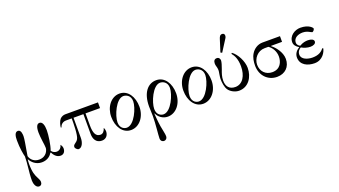

<svg xmlns="http://www.w3.org/2000/svg" viewBox="-75 -1427 4256 2407"><g transform="rotate(-20 2053.0 -224.0)"><path d="M62 -354C62 -254 78 -166 88 -132C88 -88 82 -26 78 11C72 67 66 125 66 183C66 222 84 282 128 282C150 282 168 267 168 236C168 217 159 198 146 173C123 129 104 85 104 -30C104 -52 106 -70 109 -89C133 -41 186 10 264 10C342 10 384 -34 403 -66L410 -67C424 -39 455 12 513 12C555 12 578 -20 578 -62C578 -86 565 -106 556 -117C550 -88 528 -52 483 -52C460 -52 431 -64 415 -89C440 -154 458 -284 458 -348C458 -415 442 -466 402 -466C368 -466 350 -430 350 -356C350 -332 354 -277 361 -230C366 -197 370 -164 370 -144C370 -119 345 -34 243 -34C180 -34 133 -73 120 -125C121 -134 125 -160 131 -192C142 -253 158 -345 158 -376C158 -394 158 -464 114 -464C70 -464 62 -408 62 -354Z M634 -318H644C652 -352 681 -380 726 -380H802C802 -317 802 -160 776 -113C752 -69 710 -69 710 -32C710 -21 716 -12 724 -4C732 4 744 12 752 12C800 12 826 -51 826 -111V-380H958V-114C958 -50 987 12 1064 12C1123 12 1152 -32 1152 -82C1152 -99 1146 -120 1138 -130C1128 -95 1107 -64 1073 -64C1010 -64 986 -118 986 -222V-380H1180V-456H744C721 -456 692 -447 672 -425C650 -400 634 -346 634 -318Z M1324 -137C1324 -225 1407 -422 1505 -422C1536 -422 1600 -402 1600 -319C1600 -234 1515 -34 1413 -34C1381 -34 1324 -55 1324 -137ZM1274 -228C1274 -96 1342 12 1454 12C1566 12 1650 -96 1650 -228C1650 -360 1582 -468 1470 -468C1358 -468 1274 -360 1274 -228Z M1814 -137C1814 -225 1897 -422 1995 -422C2026 -422 2090 -402 2090 -319C2090 -234 2005 -34 1903 -34C1871 -34 1814 -55 1814 -137ZM1750 232C1750 268 1774 282 1794 282C1814 282 1838 268 1838 232C1838 202 1823 147 1814 92C1803.1 25.4 1796 -80 1796 -80L1801 -82C1820 -34 1874 12 1944 12C2056 12 2140 -96 2140 -228C2140 -360 2072 -468 1960 -468C1848 -468 1764 -372 1764 -188C1764 -180 1768 -95 1768 -62C1768 44 1750 184 1750 232Z M2286 -137C2286 -225 2369 -422 2467 -422C2498 -422 2562 -402 2562 -319C2562 -234 2477 -34 2375 -34C2343 -34 2286 -55 2286 -137ZM2236 -228C2236 -96 2304 12 2416 12C2528 12 2612 -96 2612 -228C2612 -360 2544 -468 2432 -468C2320 -468 2236 -360 2236 -228Z M2836 -518 2856 -508 2944 -646C2956 -664.9 2966 -675 2966 -699C2966 -718 2954 -730 2934 -730C2904 -730 2894.5 -702.9 2886 -676ZM2722 -410C2722 -397 2726 -382 2729 -372C2733 -358 2738 -340 2738 -321C2738 -313 2736 -290 2731 -268C2727 -244 2724 -218 2724 -207C2724 -157 2732 -95 2758 -57C2786 -17 2843 12 2895 12C3020 12 3092 -100 3092 -221C3092 -310 3034 -421 2970 -466L2960 -456C2992 -417 3020 -364 3020 -268C3020 -144 2964 -48 2866 -48C2783 -48 2748 -102 2748 -174C2748 -228 2764 -271 2780 -313C2797 -357 2810 -403 2810 -424C2810 -443 2798 -468 2768 -468C2736 -468 2722 -446 2722 -410Z M3188 -214C3188 -84 3278 12 3402 12C3508 12 3580 -57 3580 -164C3580 -256 3505 -344 3462 -374V-380H3608V-456H3375C3310 -456 3255 -418 3224 -367C3196 -322 3188 -268 3188 -214ZM3216 -216C3216 -299 3282 -380 3375 -380H3425C3470 -351 3508 -292 3508 -222C3508 -152 3475 -64 3365 -64C3277 -64 3216 -128 3216 -216Z M3716 -132C3716 -30 3809 12 3902 12C4011 12 4058 -82 4066 -128L4055 -132C4027 -97 3987 -64 3902 -64C3839 -64 3756 -89 3756 -155C3756 -195 3781 -222 3805 -234C3838 -214 3883 -200 3923 -200C3960 -200 3996 -214 3996 -245C3996 -274 3958 -288 3917 -288C3889 -288 3849 -283 3806 -256C3774 -272 3766 -295 3766 -311C3766 -375 3830 -402 3889 -402C3930 -402 3960 -388 3986 -373C3995 -368 4003 -364 4006 -364C4017 -364 4038 -384 4038 -403C4038 -409 3998 -468 3882 -468C3812 -468 3726 -420 3726 -331C3726 -294 3750 -267 3786 -245V-241C3745 -219 3716 -179 3716 -132Z"/></g></svg>

Font: Old Standard
Style: Regular
Weight: 400
Designer: Alexey Kryukov <alexios@thessalonica.org.ru>
Version: Version 2.0